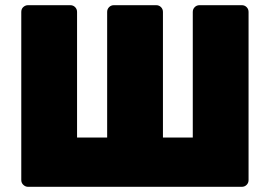

<svg xmlns="http://www.w3.org/2000/svg" viewBox="-20 -720 1040 740"><path d="M88 0Q78 0 70 -7.5Q62 -15 62 -26V-674Q62 -686 70 -693Q78 -700 88 -700H251Q262 -700 269.5 -692.5Q277 -685 277 -674V-190H393V-674Q393 -685 400.5 -692.5Q408 -700 419 -700H582Q593 -700 600.5 -692.5Q608 -685 608 -674V-190H723V-674Q723 -685 730.5 -692.5Q738 -700 749 -700H912Q923 -700 930.5 -692.5Q938 -685 938 -674V-26Q938 -15 930.5 -7.5Q923 0 912 0Z"/></svg>

Font: Rubik ExtraBold
Style: Regular
Weight: 800
Designer: Hubert and Fischer
Foundry: Hubert and Fischer
Version: Version 2.300;gftools[0.9.30]